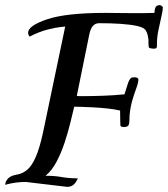

<svg xmlns="http://www.w3.org/2000/svg" viewBox="-52 -721 652 745"><path d="M250 -29Q250 -29 246 -20.5Q242 -12 233 -4Q224 4 208 4L48 -15Q29 -15 9.5 -12.5Q-10 -10 -32 -4Q-32 -4 -30.5 -12Q-29 -20 -19 -30Q-9 -40 16 -44Q37 -48 54.5 -63Q72 -78 87 -112.5Q102 -147 115 -207L201 -618Q201 -618 182 -616Q163 -614 131.5 -606Q100 -598 63 -579Q57 -587 57 -594Q57 -621 130.5 -646Q204 -671 358 -671Q381 -671 407 -670.5Q433 -670 467 -670Q484 -670 503.5 -670Q523 -670 546 -671Q548 -671 548 -678.5Q548 -686 552 -693.5Q556 -701 568 -701Q572 -701 576 -697.5Q580 -694 580 -693Q580 -682 574.5 -658Q569 -634 563 -605.5Q557 -577 557 -552V-542Q557 -538 555 -535Q553 -532 543 -532Q540 -532 532.5 -533.5Q525 -535 525 -540Q524 -547 524 -554Q524 -561 524 -568Q523 -576 521 -585Q519 -594 514 -602Q508 -614 481 -620Q454 -626 415.5 -628.5Q377 -631 333 -631Q318 -631 308.5 -620.5Q299 -610 294 -585L246 -349Q249 -348 257 -348Q265 -348 277 -348Q305 -348 348 -349.5Q391 -351 431 -355Q438 -377 443.5 -394.5Q449 -412 456 -418Q457 -420 461.5 -420.5Q466 -421 470 -421Q484 -421 485 -413Q485 -400 476.5 -377.5Q468 -355 460 -327Q456 -311 453 -293Q450 -275 450 -252Q450 -242 447 -235.5Q444 -229 430 -228Q426 -228 421 -229Q416 -230 415 -235Q415 -240 414.5 -255Q414 -270 414 -292Q394 -297 365.5 -300Q337 -303 309 -304.5Q281 -306 260.5 -306.5Q240 -307 236 -307Q230 -282 221 -245Q212 -208 199 -168.5Q186 -129 168 -94.5Q150 -60 125 -39Q160 -39 187.5 -34Q215 -29 250 -29Z"/></svg>

Font: Sedan
Style: Italic
Weight: 400
Italic angle: -13.8°
Designer: Sebastian Salazar
Foundry: Sebastian Salazar
Version: Version 1.100; ttfautohint (v1.8.4.7-5d5b)